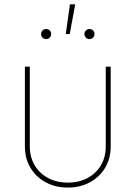

<svg xmlns="http://www.w3.org/2000/svg" viewBox="-20 -846 617 874"><path d="M288.6 7.8Q232.4 7.8 188.5 -15.9Q144.5 -39.6 118.9 -81.8Q93.3 -124 93.3 -179.7V-542.5H115.7V-179.7Q115.7 -130.4 138.2 -93Q160.6 -55.7 200 -35.2Q239.3 -14.6 288.6 -14.6Q338.4 -14.6 377.4 -35.2Q416.5 -55.7 439 -93Q461.4 -130.4 461.4 -179.7V-542.5H483.9V-179.7Q483.9 -124 458.3 -81.8Q432.6 -39.6 388.7 -15.9Q344.7 7.8 288.6 7.8ZM387.2 -668Q377.9 -668 371.1 -674.8Q364.3 -681.6 364.3 -691.4Q364.3 -700.7 371.1 -707.3Q377.9 -713.9 387.2 -713.9Q397 -713.9 403.6 -707.3Q410.2 -700.7 410.2 -691.4Q410.2 -681.6 403.6 -674.8Q397 -668 387.2 -668ZM189.9 -668Q180.7 -668 173.8 -674.8Q167 -681.6 167 -691.4Q167 -700.7 173.8 -707.3Q180.7 -713.9 189.9 -713.9Q199.7 -713.9 206.3 -707.3Q212.9 -700.7 212.9 -691.4Q212.9 -681.6 206.3 -674.8Q199.7 -668 189.9 -668ZM279.3 -690.9 298.3 -826.2H322.3L297.4 -690.9Z"/></svg>

Font: Inter 16pt Thin
Style: Regular
Weight: 250
Version: Version 4.001;git-66647c0bb